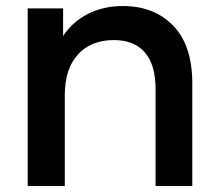

<svg xmlns="http://www.w3.org/2000/svg" viewBox="-20 -619 730 639"><path d="M620 -341.1V0H497.8V-322.2Q497.8 -403.3 462.2 -444.4Q426.7 -485.6 358.9 -485.6Q283.3 -485.6 239.4 -437.8Q195.6 -390 195.6 -301.1V0H72.2V-591.1H190V-498.9Q221.1 -546.7 272.8 -572.8Q324.4 -598.9 388.9 -598.9Q493.3 -598.9 556.7 -533.3Q620 -467.8 620 -341.1Z"/></svg>

Font: Paperlogy 6 SemiBold
Style: Regular
Weight: 600
Designer: redesigned by Lee Juim, glyphs from Gmarket Sans & Montserrat
Foundry: PT&
Version: Version 1.001